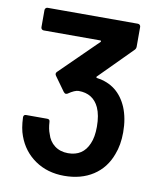

<svg xmlns="http://www.w3.org/2000/svg" viewBox="-81 -764 692 836"><g transform="rotate(10 265.5 -346.0)"><path d="M460 -333Q480 -285 480 -223Q480 -167 463 -124Q440 -61 387 -26.5Q334 8 259 8Q185 8 130.5 -29.5Q76 -67 53 -131Q41 -162 39 -212Q39 -224 51 -224H144Q156 -224 156 -212Q158 -180 166 -161Q175 -129 199.5 -110.5Q224 -92 259 -92Q325 -92 350 -152Q363 -181 363 -227Q363 -278 348 -311Q322 -367 258 -367Q241 -367 212 -347Q208 -345 205 -345Q200 -345 195 -351L149 -415Q146 -420 146 -423Q146 -428 150 -432L315 -594Q316 -595 316 -597Q316 -597 315.5 -598.5Q315 -600 312 -600H62Q57 -600 53.5 -603.5Q50 -607 50 -612V-688Q50 -693 53.5 -696.5Q57 -700 62 -700H461Q466 -700 469.5 -696.5Q473 -693 473 -688V-601Q473 -592 467 -586L324 -442Q323 -441 323 -440Q323 -437 328 -436Q421 -423 460 -333Z"/></g></svg>

Font: LinhAnh SemBd
Style: Regular
Weight: 600
Monospace: yes
Designer: Jeremy Tribby
Foundry: Tribby Type
Version: Version 1.408